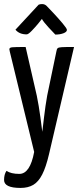

<svg xmlns="http://www.w3.org/2000/svg" viewBox="-24 -731 401 944"><path d="M0 0ZM22 -489Q22 -497 35.5 -498.5Q49 -500 102 -500L157 -260Q167 -211 174.5 -155.5Q182 -100 184 -83Q186 -99 192.5 -154.5Q199 -210 208 -261L253 -477Q255 -490 259.5 -494Q264 -498 279 -499Q294 -500 340 -500L217 27Q202 91 183.5 127Q165 163 139.5 178Q114 193 77 193Q-4 193 -4 154Q-4 126 8 109Q30 124 71 124Q124 124 144 16L24 -478Q22 -486 22 -489ZM183 -711Q198 -711 208 -699Q215 -692 238.5 -667Q262 -642 283.5 -616.5Q305 -591 305 -584Q305 -574 288 -567.5Q271 -561 248 -561Q239 -570 214.5 -596.5Q190 -623 182 -638Q178 -632 163 -614Q148 -596 131.5 -579Q115 -562 107 -562Q71 -562 52 -585L166 -708Q173 -711 183 -711Z"/></svg>

Font: Yanone Kaffeesatz
Style: Regular
Weight: 400
Designer: Yanone (Cyrillic: Daniel Pouzeot & Huerta Tipografica)
Foundry: Yanone
Version: Version 1.100;PS 001.100;hotconv 1.0.70;makeotf.lib2.5.58329